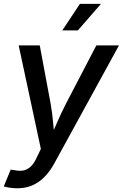

<svg xmlns="http://www.w3.org/2000/svg" viewBox="-32 -779 644 1006"><path d="M-12.2 197.8 23.9 109.9 43 112.3Q68.4 118.2 89.6 114.3Q110.8 110.4 128.7 94Q146.5 77.6 161.1 44.9L182.1 1.5L65.9 -541H176.3L233.4 -235.4Q242.2 -185.5 246.3 -136.2Q250.5 -86.9 255.9 -38.1H224.1Q245.6 -86.9 266.8 -136.5Q288.1 -186 313.5 -235.4L472.7 -541H591.3L252 78.1Q229 120.1 200.2 148.9Q171.4 177.7 136.5 192.6Q101.6 207.5 59.1 207.5Q36.6 207.5 17.6 204.3Q-1.5 201.2 -12.2 197.8ZM294.4 -619.6 386.7 -758.8H497.1L376 -619.6Z"/></svg>

Font: Inter 17pt Medium
Style: Italic
Weight: 500
Italic angle: -9.3988°
Version: Version 4.001;git-66647c0bb